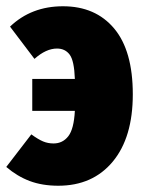

<svg xmlns="http://www.w3.org/2000/svg" viewBox="-29 -574 458 613"><path d="M395 -273Q395 -135 331 -58Q267 19 157 19Q106 19 66 4Q26 -11 -9 -41L71 -145Q93 -129 108.5 -122.5Q124 -116 142 -116Q171 -116 189 -139Q207 -162 210 -220H74V-322H210Q208 -380 193.5 -399.5Q179 -419 153 -419Q118 -419 81 -386L3 -489Q71 -554 172 -554Q276 -554 335.5 -483Q395 -412 395 -273Z"/></svg>

Font: Fira Sans Extra Condensed Black
Style: Regular
Weight: 900
Width: 1
Designer: Carrois Corporate & Edenspiekermann AG
Foundry: Carrois Corporate GbR & Edenspiekermann AG
Version: Version 4.203